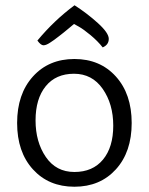

<svg xmlns="http://www.w3.org/2000/svg" viewBox="-20 -699 565 729"><path d="M263 -679Q310 -649 351.5 -611.5Q393 -574 393 -551.5Q393 -529 370 -519Q351 -543 324 -565.5Q297 -588 279 -598L261 -608Q255 -603 242.5 -592.5Q230 -582 222.5 -576Q215 -570 204 -561.5Q193 -553 185.5 -547.5Q178 -542 170 -537Q155 -527 145 -527Q135 -527 122 -545Q186 -622 263 -679ZM480 -232Q480 -122 420 -56Q360 10 262.5 10Q165 10 105 -56Q45 -122 45 -232Q45 -342 105 -408.5Q165 -475 262.5 -475Q360 -475 420 -408.5Q480 -342 480 -232ZM262.5 -46Q332 -46 371 -93Q410 -140 410 -222Q410 -304 370 -361.5Q330 -419 261 -419Q192 -419 153.5 -371.5Q115 -324 115 -242Q115 -160 154 -103Q193 -46 262.5 -46Z"/></svg>

Font: Overlock
Style: Regular
Weight: 400
Designer: Dario Muhafara
Foundry: Dario Manuel Muhafara
Version: Version 1.002